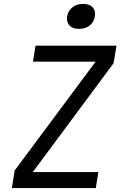

<svg xmlns="http://www.w3.org/2000/svg" viewBox="-20 -964 640 984"><path d="M41 0 55 -90 470 -648H149L162 -730H577L562 -640L148 -82H484L471 0ZM385 -816Q352 -816 336 -833.5Q320 -851 324 -880Q329 -909 351 -926.5Q373 -944 406 -944Q439 -944 455 -926.5Q471 -909 466 -880Q462 -851 440 -833.5Q418 -816 385 -816Z"/></svg>

Font: NKDuy Mono
Style: Italic
Weight: 400
Italic angle: -9°
Monospace: yes
Designer: NKDuy
Foundry: NKDuy
Version: Version 2.251; ttfautohint (v1.8.4.7-5d5b)